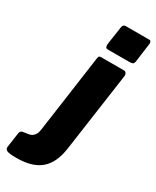

<svg xmlns="http://www.w3.org/2000/svg" viewBox="-324 -805 845 1037"><g transform="rotate(30 98.0 -286.0)"><path d="M191 -13Q178 81 126.5 125.5Q75 170 -24 170Q-69 170 -83 163.5Q-97 157 -95 142L-82 51Q-81 44 -77.5 38.5Q-74 33 -65 31L-26 25Q-12 22 0 10Q12 -2 16 -30L84 -514Q86 -524 89 -527Q92 -530 101 -530H244Q252 -530 257 -522.5Q262 -515 261 -506L191 -13ZM275 -606Q273 -592 266.5 -588Q260 -584 244 -584H110Q100 -584 97 -592.5Q94 -601 96 -613L112 -721Q115 -742 131 -742H280Q287 -742 289.5 -734Q292 -726 290 -717Z"/></g></svg>

Font: Libre Franklin ExtraBold
Style: Italic
Weight: 800
Italic angle: -8°
Designer: Pablo Impallari, Rodrigo Fuenzalida, Nhung Nguyen
Foundry: Impallari Type
Version: Version 3.000